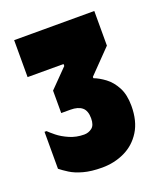

<svg xmlns="http://www.w3.org/2000/svg" viewBox="-90 -480 456 547"><g transform="rotate(-20 137.5 -206.5)"><path d="M99 -179H71V-247L125 -302V-308H16V-420H259V-315L191 -245V-241Q207 -235 224.5 -222Q242 -209 254 -186.5Q266 -164 266 -130Q266 -84 247 -53.5Q228 -23 196.5 -8Q165 7 128 7Q95 7 71.5 0.5Q48 -6 33 -15.5Q18 -25 8 -33V-145H14Q20 -139 33.5 -128Q47 -117 67.5 -108Q88 -99 112 -99Q125 -99 135.5 -107Q146 -115 146 -136Q146 -159 134 -169Q122 -179 99 -179Z"/></g></svg>

Font: Phudu Black
Style: Regular
Weight: 900
Version: Version 1.005;gftools[0.9.23]